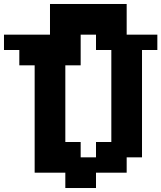

<svg xmlns="http://www.w3.org/2000/svg" viewBox="-97 -867 810 964"><path d="M385 -77V-154H462V-616H385V-693H308V-539H231V-154H308V-77ZM77 0V-539H0V-616H-77V-693H154V-847H539V-693H693V-616H616V-77H539V0H385V77H231V0Z"/></svg>

Font: Coral Pixels
Style: Regular
Weight: 400
Designer: Tanukizamurai
Foundry: TanukiFont
Version: Version 1.000; ttfautohint (v1.8.4.7-5d5b)